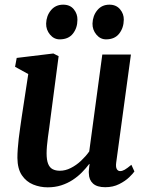

<svg xmlns="http://www.w3.org/2000/svg" viewBox="-20 -792 634 822"><path d="M184 10Q151.5 10 122 -2Q92.5 -14 73.8 -41.5Q55 -69 54.5 -116Q54.5 -133.5 56 -154.5Q57.5 -175.5 60.2 -199Q63 -222.5 66.5 -246.2Q70 -270 73 -291.5L101 -475L44.5 -506L51.5 -544L208.5 -563L231 -551.5L196.5 -289Q194 -267.5 191 -246.2Q188 -225 185.2 -204.8Q182.5 -184.5 181 -167Q179.5 -149.5 179.5 -135.5Q179.5 -107 186 -90.8Q192.5 -74.5 205.2 -67.8Q218 -61 236.5 -61Q260 -61 283.2 -72.8Q306.5 -84.5 326.8 -103.5Q347 -122.5 362 -143.5L418 -558.5H540.5L477.5 -96Q475 -77 480 -68.2Q485 -59.5 494.5 -59.5Q503.5 -59.5 514 -65.5Q524.5 -71.5 542.5 -86.5L555.5 -58Q550 -49.5 533.2 -33.2Q516.5 -17 490.2 -3.8Q464 9.5 430.5 9.5Q395.5 9.5 378.2 -6.2Q361 -22 360.5 -48.5Q360 -51 360 -55.8Q360 -60.5 360.8 -66.2Q361.5 -72 362 -78Q362.5 -84 363.5 -89L362 -90Q348 -71.5 330.5 -53.8Q313 -36 290.8 -21.5Q268.5 -7 242 1.5Q215.5 10 184 10ZM235.5 -623.5Q211 -623.5 194 -644Q177 -664.5 177.5 -691Q178.5 -724.5 198.2 -748.2Q218 -772 250.5 -772Q280 -772 296 -752.2Q312 -732.5 311.5 -707.5Q311.5 -672.5 292.2 -648Q273 -623.5 235.5 -623.5ZM434 -623.5Q409.5 -623.5 392.5 -644Q375.5 -664.5 376 -691Q377 -724.5 396.5 -748.2Q416 -772 448.5 -772Q477.5 -772 494 -752.2Q510.5 -732.5 510 -707.5Q509.5 -672.5 490.2 -648Q471 -623.5 434 -623.5Z"/></svg>

Font: Merriweather 28pt SemiBold
Style: Italic
Weight: 600
Italic angle: -7.8°
Version: Version 2.101